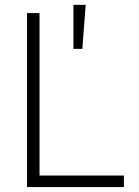

<svg xmlns="http://www.w3.org/2000/svg" viewBox="-20 -760 565 780"><path d="M89.8 -707H140.6V-46.9H483.4V0H89.8ZM278.3 -740.2H328.1L314.5 -561.5H278.3Z"/></svg>

Font: Pretendard ExtraLight
Style: Regular
Weight: 200
Designer: Base glyphs from Inter by Rasmus Andersson; Hangeul glyphs from Noto Sans CJK(Source Han Sans) by Jang Soo-young and Kan
Foundry: Kil Hyung-jin
Version: Version 1.309